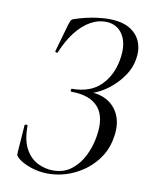

<svg xmlns="http://www.w3.org/2000/svg" viewBox="-76 -694 610 764"><g transform="rotate(10 229.0 -312.0)"><path d="M187 -4Q230.6 -4 260.7 -27.1Q290.8 -50.2 309.4 -86.9Q328 -123.6 335 -165.4Q349 -245.4 315.2 -285.2Q281.4 -325 206 -325Q202 -325 202 -331Q202 -337 206 -337Q278.4 -337 320.1 -377.2Q361.8 -417.4 373.8 -483.2Q385.2 -547.2 361.9 -585.1Q338.6 -623 290.4 -623Q260.2 -623 230.3 -606.2Q200.4 -589.4 173.4 -555.6Q146.4 -521.8 124.8 -470Q123.8 -466.8 118.8 -468.3Q113.8 -469.8 114.8 -474L147 -587.2Q151.8 -601.2 154.2 -604.7Q156.6 -608.2 164 -611.2Q203 -624.2 238.3 -630.1Q273.6 -636 301.6 -636Q356.4 -636 388.2 -616.4Q420 -596.8 431.7 -565.2Q443.4 -533.6 436.4 -496Q430.4 -461.8 411.1 -432.7Q391.8 -403.6 365.6 -380.7Q339.4 -357.8 311.5 -344.4Q283.6 -331 261.2 -329L274.8 -337Q320.4 -337 352.3 -316.9Q384.2 -296.8 398.3 -260.2Q412.4 -223.6 403.4 -174.4Q394.4 -119.4 360 -77.6Q325.6 -35.8 275.3 -11.9Q225 12 169 12Q132.2 12 98.2 0Q64.2 -12 47 -27.4Q40.2 -34 38.1 -37.3Q36 -40.6 37 -50.6L45 -161.2Q45.2 -164.6 51.1 -164.9Q57 -165.2 57 -161.2Q56.8 -102.2 76.1 -67.8Q95.4 -33.4 125.6 -18.7Q155.8 -4 187 -4Z"/></g></svg>

Font: Cormorant Infant Light
Style: Italic
Weight: 300
Italic angle: -10°
Designer: Christian Thalmann (Catharsis Fonts)
Foundry: Catharsis Fonts
Version: Version 4.001